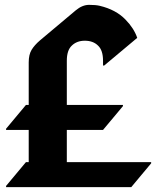

<svg xmlns="http://www.w3.org/2000/svg" viewBox="-20 -767 654 787"><path d="M4.9 0V-4.9L86.4 -102.5H97.7V-234.4H4.9V-239.3L86.4 -336.9H97.7V-511.2Q97.7 -543 109.4 -562.5Q121.1 -582 144 -601.6L290.5 -724.6Q317.4 -747.1 345.2 -747.1Q372.6 -747.1 388.7 -743.2Q455.1 -727.5 494.6 -686.5Q529.3 -650.9 542.5 -611.8L407.2 -498.5H402.3V-518.1Q402.3 -561 381.8 -580.1Q361.8 -600.1 327.6 -600.1Q294.9 -600.1 274.4 -580.1Q253.9 -561 253.9 -518.1V-336.9H483.9V-332L402.3 -234.4H253.9V-102.5H599.6V-97.7L518.1 0Z"/></svg>

Font: Gothica
Style: Bold
Weight: 700
Designer: Wojciech Kalinowski "wmk69" (wmk69@o2.pl)
Foundry: Wojciech Kalinowski "wmk69" (wmk69@o2.pl)
Version: Version 2.1.0; 2021-05-14